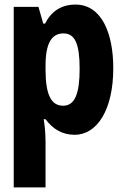

<svg xmlns="http://www.w3.org/2000/svg" viewBox="-20 -579 540 839"><path d="M40 240H179V41C179 1 175 -33 171 -58H179C211 -15 252 10 306 10C405 10 475 -100 475 -281C475 -432 425 -559 310 -559C249 -559 205 -531 177 -476H169L148 -549H40ZM256 -117C204 -117 179 -164 179 -275V-292C179 -392 207 -433 257 -433C308 -433 328 -387 328 -278C328 -172 308 -117 256 -117Z"/></svg>

Font: Noto Sans Mono ExtraCondensed ExtraBold
Style: Regular
Weight: 800
Width: 2
Designer: Monotype Design Team
Foundry: Monotype Imaging Inc.
Version: Version 2.014